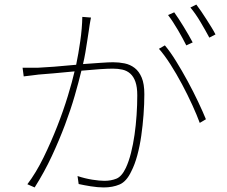

<svg xmlns="http://www.w3.org/2000/svg" viewBox="-20 -811 996 842"><path d="M797 -612Q790 -626 780.5 -643.5Q771 -661 760.5 -679Q750 -697 738.5 -714.5Q727 -732 717 -745L744 -757Q762 -732 785 -694.5Q808 -657 825 -625ZM379 -734Q377 -726 376 -718.5Q375 -711 373 -701Q372 -692 369 -673.5Q366 -655 362.5 -631.5Q359 -608 354.5 -581.5Q350 -555 344 -530Q386 -533 421.5 -535.5Q457 -538 476 -538Q502 -538 526.5 -533Q551 -528 570.5 -513Q590 -498 601.5 -470.5Q613 -443 613 -398Q613 -355 609.5 -308Q606 -261 599.5 -215.5Q593 -170 582 -129.5Q571 -89 556 -60Q535 -15 504.5 -2Q474 11 435 11Q409 11 378 6Q347 1 325 -4L320 -39Q353 -28 385 -23Q417 -18 438 -18Q467 -18 490.5 -27.5Q514 -37 532 -75Q545 -103 554.5 -140.5Q564 -178 570 -220Q576 -262 579 -306.5Q582 -351 582 -393Q582 -429 574 -452Q566 -475 551.5 -488Q537 -501 517.5 -505.5Q498 -510 475 -510Q452 -510 415.5 -507.5Q379 -505 337 -501Q325 -451 307.5 -390.5Q290 -330 265 -263.5Q240 -197 207.5 -127Q175 -57 132 11L100 -3Q138 -53 171 -120.5Q204 -188 231 -257Q258 -326 277.5 -390Q297 -454 307 -498Q259 -493 216 -489.5Q173 -486 149 -484Q136 -482 117.5 -480Q99 -478 84 -476L79 -514H147Q172 -515 217.5 -518.5Q263 -522 314 -527Q324 -575 332 -630.5Q340 -686 341 -737ZM703 -612Q726 -585 752 -543Q778 -501 803 -455Q828 -409 849 -364.5Q870 -320 883 -288L856 -272Q844 -305 823.5 -350Q803 -395 778.5 -441Q754 -487 727.5 -528.5Q701 -570 677 -597ZM841 -791Q851 -778 862.5 -761Q874 -744 885.5 -726Q897 -708 907.5 -691Q918 -674 925 -660L898 -646Q881 -678 859 -715Q837 -752 815 -778Z"/></svg>

Font: Kinto Sans Thin
Style: Regular
Weight: 100
Designer: Authors: Ryoko NISHIZUKA  (kana & ideographs); Paul D. Hunt (Latin, Greek & Cyrillic); Wenlong ZHANG  (bopomofo); Sandol
Foundry: Adobe Systems Incorporated, ookami Inc.
Version: Version 0.001